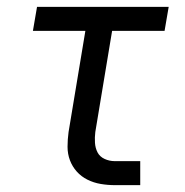

<svg xmlns="http://www.w3.org/2000/svg" viewBox="-20 -540 540 560"><path d="M315 0Q294 0 273.5 -3.5Q253 -7 235 -16Q217 -25 204 -39.5Q191 -54 184 -72.5Q177 -91 177 -112Q177 -133 180 -155L229 -450H76L88 -520H472L460 -450H307L258 -155Q256 -139 257 -123.5Q258 -108 264.5 -95.5Q271 -83 285 -76.5Q299 -70 315 -70H389V0Z"/></svg>

Font: Iosevka SS18
Style: Italic
Weight: 400
Italic angle: -9°
Monospace: yes
Designer: Belleve Invis
Foundry: Belleve Invis
Version: Version 25.1.1; ttfautohint (v1.8.4)